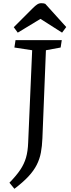

<svg xmlns="http://www.w3.org/2000/svg" viewBox="-20 -951 441 1200"><path d="M181 -637 70 -654 77 -700H366L359 -654L267 -637L245 -86Q243 -37 235.5 3Q228 43 209.5 79.5Q191 116 157.5 152Q124 188 70 229L39 191Q82 147 106.5 110.5Q131 74 142.5 34.5Q154 -5 156 -59ZM394 -782 368 -747 233 -833 91 -747 66 -781 186 -901Q200 -915 212 -923Q224 -931 238 -931Q247 -931 252.5 -930Q258 -929 263 -927Z"/></svg>

Font: Literata 7pt
Style: Italic
Weight: 400
Italic angle: -2°
Designer: Latin by Veronika Burian and Jose Scaglione. Greek by Irene Vlachou. Cyrillic by Vera Evstafieva
Foundry: TypeTogether
Version: Version 3.002